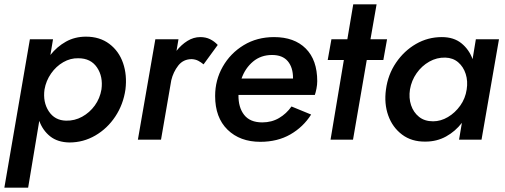

<svg xmlns="http://www.w3.org/2000/svg" viewBox="-23 -640 2316 880"><path d="M106 220H-3L114 -460H220L208 -388Q238 -426 279 -449Q320 -472 371 -472Q434 -472 478 -439Q522 -406 541 -351Q560 -296 552 -230Q542 -161 505.5 -106Q469 -51 414 -19Q359 13 295 13Q241 12 207 -15Q173 -42 157 -86ZM442 -230Q450 -289 421.5 -331Q393 -373 336 -373Q300 -374 267 -355Q234 -336 211 -303Q188 -270 181 -230Q173 -172 200.5 -130Q228 -88 280 -87Q319 -86 353.5 -105Q388 -124 411.5 -156.5Q435 -189 442 -230Z M910 -345Q898 -355 885.5 -361.5Q873 -368 856 -369Q817 -369 794 -339.5Q771 -310 762 -272L715 0H609L689 -460H795L786 -407Q808 -435 836 -452.5Q864 -470 895 -470Q920 -470 939.5 -460.5Q959 -451 975 -434Z M1170 10Q1077 10 1020 -45.5Q963 -101 963 -200Q963 -273 998 -334.5Q1033 -396 1094 -433Q1155 -470 1233 -470Q1326 -470 1378.5 -417.5Q1431 -365 1431 -268Q1431 -252 1427.5 -234Q1424 -216 1420 -205H1070Q1069 -148 1096 -113.5Q1123 -79 1179 -79Q1222 -79 1256 -99Q1290 -119 1313 -152L1403 -115Q1367 -58 1308 -24Q1249 10 1170 10ZM1224 -388Q1173 -388 1137 -358Q1101 -328 1084 -280H1320V-282Q1320 -331 1296 -359.5Q1272 -388 1224 -388Z M1496 -460H1569L1596 -620H1703L1675 -460H1751L1734 -365H1658L1595 0H1492L1553 -365H1479Z M1746 -230Q1755 -298 1792 -352.5Q1829 -407 1883.5 -438.5Q1938 -470 2002 -470Q2057 -470 2092 -441.5Q2127 -413 2143 -369L2158 -460H2264L2184 0H2081L2094 -77Q2064 -38 2021.5 -14.5Q1979 9 1927 9Q1864 10 1820 -23Q1776 -56 1756.5 -110.5Q1737 -165 1746 -230ZM1856 -230Q1850 -191 1861 -158Q1872 -125 1897.5 -104.5Q1923 -84 1962 -84Q1997 -84 2030 -103.5Q2063 -123 2086.5 -156Q2110 -189 2116 -230Q2122 -268 2111.5 -301Q2101 -334 2077 -354.5Q2053 -375 2018 -376Q1979 -377 1944.5 -357.5Q1910 -338 1886.5 -304.5Q1863 -271 1856 -230Z"/></svg>

Font: Jost* Medium
Style: Italic
Weight: 500
Italic angle: -10°
Version: Version 3.7